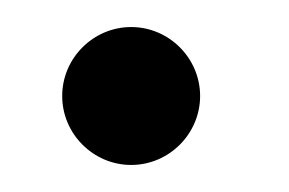

<svg xmlns="http://www.w3.org/2000/svg" viewBox="-20 -394 214 142"><path d="M77 -272C105 -272 128 -295 128 -323C128 -351 105 -374 77 -374C49 -374 26 -351 26 -323C26 -295 49 -272 77 -272Z"/></svg>

Font: Picaflor 12 pt
Style: Regular
Weight: 400
Designer: Ariel Martín Pérez
Foundry: Tunera Type Foundry
Version: Version 1.000;hotconv 1.0.109;makeotfexe 2.5.65596